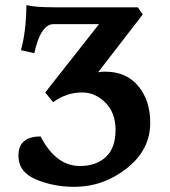

<svg xmlns="http://www.w3.org/2000/svg" viewBox="-20 -722 664 752"><path d="M271 9.8Q190.4 9.8 121.3 -19Q52.2 -47.9 52.2 -112.3Q52.2 -187.5 139.2 -187.5Q198.7 -71.8 293 -71.8Q356 -71.8 394.3 -106.9Q432.6 -142.1 432.6 -213.4Q432.6 -280.3 392.8 -320.1Q353 -359.9 301.8 -359.9Q240.7 -359.9 188 -321.8L157.2 -359.9L367.7 -627.4H189.9Q139.2 -627.4 114.3 -513.7L62 -525.4Q82.5 -599.1 83.5 -702.1Q115.2 -693.4 195.3 -693.4H519.5L539.1 -665.5L364.3 -439Q377 -441.4 390.6 -441.4Q474.6 -441.4 521.5 -385Q568.4 -328.6 568.4 -241.7Q568.4 -134.3 476.1 -62.3Q383.8 9.8 271 9.8Z"/></svg>

Font: Kelvinch
Style: Bold
Weight: 700
Designer: Paul James Miller
Foundry: High-Logic / Made with FontCreator
Version: Version 3.501;March 28, 2021;FontCreator 13.0.0.2683 64-bit